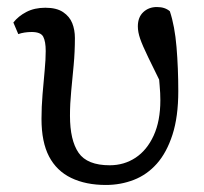

<svg xmlns="http://www.w3.org/2000/svg" viewBox="-20 -513 579 546"><path d="M281 13Q224 13 182.5 -7Q141 -27 119.5 -68Q98 -109 98 -175Q98 -209 101 -245Q104 -281 107 -312.5Q110 -344 110 -368Q110 -395 103 -408.5Q96 -422 70 -422Q60 -422 50 -420.5Q40 -419 32 -416L18 -449Q32 -467 55 -479Q78 -491 109 -491Q141 -491 159.5 -478.5Q178 -466 185.5 -447Q193 -428 193 -405Q193 -366 189.5 -328Q186 -290 182.5 -254Q179 -218 179 -184Q179 -114 203.5 -78.5Q228 -43 292 -43Q333 -43 365.5 -64.5Q398 -86 417 -127.5Q436 -169 436 -228Q436 -248 434 -269.5Q432 -291 430 -318H449V-253Q418 -316 401.5 -350Q385 -384 378.5 -403Q372 -422 372 -438Q372 -464 387.5 -478.5Q403 -493 426 -493Q438 -493 447 -490Q456 -487 463 -481Q477 -439 482 -379Q487 -319 487 -254Q487 -181 470.5 -130Q454 -79 426 -47.5Q398 -16 360.5 -1.5Q323 13 281 13Z"/></svg>

Font: Source Serif 4 18pt
Style: Regular
Weight: 400
Designer: Frank Grießhammer
Foundry: Adobe Systems Incorporated
Version: Version 4.004;hotconv 1.0.116;makeotfexe 2.5.65601